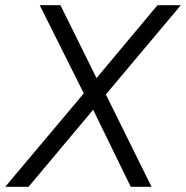

<svg xmlns="http://www.w3.org/2000/svg" viewBox="-44 -720 717 740"><path d="M279 -360 109 -700H189L328 -419L563 -700H653L364 -356L540 0H460L315 -297L66 0H-24Z"/></svg>

Font: Chakra Petch
Style: Italic
Weight: 400
Italic angle: -10°
Designer: Katatrad Aksorn Co.,Ltd.
Foundry: Cadson Demak Co.,Ltd.
Version: Version 1.000; ttfautohint (v1.6)